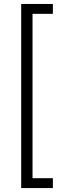

<svg xmlns="http://www.w3.org/2000/svg" viewBox="-20 -750 298 968"><path d="M86.9 198.2V-730H246.6V-680.2H144V148.4H246.6V198.2Z"/></svg>

Font: Now
Style: Regular
Weight: 400
Designer: Alfredo Marco Pradil
Foundry: Alfredo Marco Pradil
Version: Version 1.200;hotconv 1.0.109;makeotfexe 2.5.65596